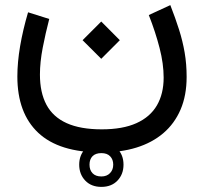

<svg xmlns="http://www.w3.org/2000/svg" viewBox="-20 -344 798 751"><path d="M303 -186.8 376 -114 448.7 -186.8 376 -259.8ZM562 -285.2Q588.4 -218 604.2 -156.2Q620.1 -94.5 620.1 -40.5Q620.1 22.7 593.8 68.1Q567.4 113.5 513.7 137.7Q460 161.9 377.9 161.9Q294.2 161.9 240.6 137.6Q187 113.3 161.6 65.6Q136.2 17.8 136.2 -52.2Q136.2 -100.8 147.1 -157.3Q158 -213.9 172.6 -269.8L89.8 -295.9Q69.6 -227.3 58.7 -163.6Q47.9 -99.9 47.9 -44.9Q47.9 98.6 129.6 175.4Q211.4 252.2 376.5 252.2Q452.1 252.2 513.4 233.3Q574.7 214.4 618.7 177Q662.6 139.6 686.3 84.5Q710 29.3 710 -43Q710 -93.3 702.3 -138.2Q694.6 -183.1 680.3 -228.3Q666 -273.4 646.2 -324ZM376.5 254.9Q399.2 254.9 411 267.5Q422.9 280 422.9 300Q422.9 320.1 410.4 333.1Q397.9 346.2 376.4 346.2Q354 346.2 342 333.6Q330.1 321 330.1 300Q330.1 279.1 341.9 267Q353.8 254.9 376.5 254.9ZM376.5 214.1Q336.8 214.1 313.3 238.4Q289.8 262.7 289.8 300Q289.8 337.4 313.3 362.2Q336.8 387 376.5 387Q416.1 387 439.6 362.3Q463.1 337.6 463.1 300Q463.1 262.2 439.5 238.2Q415.8 214.1 376.5 214.1Z"/></svg>

Font: Estedad-FD-VF Thin
Style: Regular
Weight: 100
Designer: Amin Abedi
Version: Version 5.0